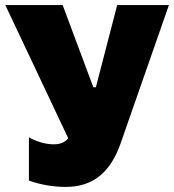

<svg xmlns="http://www.w3.org/2000/svg" viewBox="-20 -720 686 757"><path d="M239 17C350 17 417 -44 456 -156L646 -700H442L358 -376H348L227 -700H1L249 -175C235 -157 215 -151 191 -151C156 -151 116 -165 94 -179V-8C141 9 193 17 239 17Z"/></svg>

Font: Fixel Display Black
Style: Regular
Weight: 900
Designer: AlfaBravo + MacPaw
Foundry: Kyrylo Tkachov, Marchela Mozhyna, Serhii Makarenko, Maria Weinstein, Zakhar Kryvoshyya
Version: Version 1.211